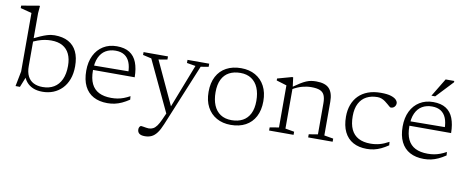

<svg xmlns="http://www.w3.org/2000/svg" viewBox="-84 -1097 4149 1699"><g transform="rotate(10 1990.0 -247.0)"><path d="M132.5 -113 153.5 -113.5 107 2.5 67.5 2 94 -133.5V-659Q87.5 -661 71 -665.2Q54.5 -669.5 33.5 -675Q12.5 -680.5 -7 -685.5V-707.5L146 -734H157.5L152 -667V-192.5Q152 -137.5 170 -101.8Q188 -66 222.2 -48.5Q256.5 -31 304.5 -31Q363 -31 405.5 -56.5Q448 -82 471 -132Q494 -182 494 -254Q494 -316.5 473.2 -360.2Q452.5 -404 411.5 -427Q370.5 -450 309.5 -450Q280.5 -450 250.8 -444.8Q221 -439.5 189.8 -428.2Q158.5 -417 125.5 -399V-430.5Q172 -453.5 204.5 -467.5Q237 -481.5 259.5 -488.5Q282 -495.5 298.8 -498Q315.5 -500.5 331 -500.5Q405 -500.5 455 -473.2Q505 -446 530.8 -392.8Q556.5 -339.5 556.5 -261.5Q556.5 -195.5 537.5 -144.8Q518.5 -94 484.8 -59.5Q451 -25 406.5 -7.2Q362 10.5 310 10.5Q260 10.5 223.8 -5.2Q187.5 -21 165 -48.8Q142.5 -76.5 132.5 -113Z M890 -500.5Q961 -500.5 1005.2 -472.2Q1049.5 -444 1070.5 -390Q1091.5 -336 1092.5 -257.5H711.5L708.5 -297L1054.5 -300L1029.5 -286.5Q1029 -342 1013.2 -380.8Q997.5 -419.5 966 -439.8Q934.5 -460 886.5 -460Q836 -460 798 -437.8Q760 -415.5 739 -369.8Q718 -324 718 -253.5Q718 -180.5 740.5 -133.8Q763 -87 807.8 -64.2Q852.5 -41.5 919 -41.5Q949.5 -41.5 976.8 -46.2Q1004 -51 1030.5 -61Q1057 -71 1085 -86.5L1087.5 -55.5Q1053 -32.5 1021.5 -18Q990 -3.5 958.8 3.2Q927.5 10 893 10Q820 10 767.8 -18.2Q715.5 -46.5 687.8 -102.5Q660 -158.5 660 -241Q660 -319.5 688.5 -377.8Q717 -436 769 -468.2Q821 -500.5 890 -500.5Z M1465 -34.5 1427.5 18.5 1208 -447.5 1131 -465V-490.5H1350.5V-462.5L1272.5 -449ZM1270.5 240.5Q1236 240.5 1220 227.5Q1204 214.5 1204 190.5Q1204 181 1207.2 173.5Q1210.5 166 1215 161.8Q1219.5 157.5 1224.5 157.5Q1230 157.5 1242.5 159.8Q1255 162 1269.2 164.2Q1283.5 166.5 1292.5 166.5Q1314.5 166.5 1332 157.2Q1349.5 148 1365.2 126.5Q1381 105 1397.5 68L1433 -11.5L1442 -31.5L1604.5 -449.5L1526 -462.5V-490.5H1721V-462.5L1651 -450.5L1421.5 106Q1401 156.5 1379 186Q1357 215.5 1330.8 228Q1304.5 240.5 1270.5 240.5Z M2001 -32.5Q2059 -32.5 2101 -55Q2143 -77.5 2166 -123.2Q2189 -169 2189 -238Q2189 -306 2168.2 -355.2Q2147.5 -404.5 2107.2 -431.2Q2067 -458 2008 -458Q1950 -458 1907.8 -435.5Q1865.5 -413 1842.8 -367.2Q1820 -321.5 1820 -252.5Q1820 -185 1840.5 -135.5Q1861 -86 1901.5 -59.2Q1942 -32.5 2001 -32.5ZM2001.5 10Q1928.5 10 1873.8 -20.8Q1819 -51.5 1788.8 -108.5Q1758.5 -165.5 1758.5 -244.5Q1758.5 -325.5 1788.8 -382.8Q1819 -440 1875 -470.2Q1931 -500.5 2007.5 -500.5Q2080.5 -500.5 2135.2 -469.8Q2190 -439 2220.2 -382Q2250.5 -325 2250.5 -246Q2250.5 -165 2220.2 -107.8Q2190 -50.5 2134 -20.2Q2078 10 2001.5 10Z M2485 -412.5V-42L2565.5 -28V0H2345.5V-28L2427 -42V-420Q2419 -423 2394 -430.2Q2369 -437.5 2335 -448V-465.5L2462.5 -501H2473.5ZM2696.5 -28 2777 -42V-320Q2777 -366 2765 -393Q2753 -420 2724.8 -431.5Q2696.5 -443 2647.5 -443Q2607.5 -443 2566.8 -432Q2526 -421 2480.5 -395L2474 -411.5Q2513.5 -439.5 2541.8 -457Q2570 -474.5 2592.8 -484Q2615.5 -493.5 2636.8 -497Q2658 -500.5 2682 -500.5Q2764 -500.5 2799.2 -462.2Q2834.5 -424 2834.5 -344.5V-42L2916.5 -28V0H2696.5Z M3262.5 -500.5Q3322 -500.5 3355 -489.5Q3388 -478.5 3401.8 -463Q3415.5 -447.5 3415.5 -433Q3415.5 -420 3409.5 -409.5Q3403.5 -399 3393.5 -393Q3383.5 -387 3370.5 -387Q3365.5 -387 3356.8 -394.2Q3348 -401.5 3336.2 -412Q3324.5 -422.5 3309.8 -433.2Q3295 -444 3277.5 -451Q3260 -458 3239.5 -458Q3184 -458 3141.8 -436Q3099.5 -414 3075.8 -368.8Q3052 -323.5 3052 -254.5Q3052 -182.5 3074.2 -135.2Q3096.5 -88 3140 -64.8Q3183.5 -41.5 3247.5 -41.5Q3290.5 -41.5 3329.2 -51.8Q3368 -62 3412.5 -86.5L3415 -55.5Q3380.5 -32.5 3349.8 -18Q3319 -3.5 3288.5 3.2Q3258 10 3223.5 10Q3152 10 3100.5 -18.2Q3049 -46.5 3021.5 -102.5Q2994 -158.5 2994 -240.5Q2994 -298.5 3011.5 -346.2Q3029 -394 3063 -428.5Q3097 -463 3147 -481.8Q3197 -500.5 3262.5 -500.5Z M3733 -500.5Q3804 -500.5 3848.2 -472.2Q3892.5 -444 3913.5 -390Q3934.5 -336 3935.5 -257.5H3554.5L3551.5 -297L3897.5 -300L3872.5 -286.5Q3872 -342 3856.2 -380.8Q3840.5 -419.5 3809 -439.8Q3777.5 -460 3729.5 -460Q3679 -460 3641 -437.8Q3603 -415.5 3582 -369.8Q3561 -324 3561 -253.5Q3561 -180.5 3583.5 -133.8Q3606 -87 3650.8 -64.2Q3695.5 -41.5 3762 -41.5Q3792.5 -41.5 3819.8 -46.2Q3847 -51 3873.5 -61Q3900 -71 3928 -86.5L3930.5 -55.5Q3896 -32.5 3864.5 -18Q3833 -3.5 3801.8 3.2Q3770.5 10 3736 10Q3663 10 3610.8 -18.2Q3558.5 -46.5 3530.8 -102.5Q3503 -158.5 3503 -241Q3503 -319.5 3531.5 -377.8Q3560 -436 3612 -468.2Q3664 -500.5 3733 -500.5ZM3706.5 -553 3805.5 -716.5H3883V-704.5L3740.5 -553Z"/></g></svg>

Font: Newsreader 9pt Light
Style: Regular
Weight: 300
Designer: Hugues Gentile
Foundry: Production Type
Version: Version 1.003